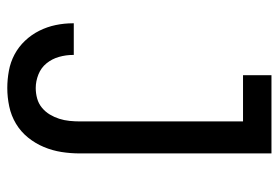

<svg xmlns="http://www.w3.org/2000/svg" viewBox="-142 -634 783 540"><g transform="rotate(90 250.0 -363.5)"><path d="M227 8Q203 8 178.5 3.5Q154 -1 132.5 -12.5Q111 -24 94 -42Q77 -60 66 -82Q55 -104 50 -128Q45 -152 45 -176V-179H134V-177Q134 -157 139.5 -137.5Q145 -118 157.5 -102.5Q170 -87 189 -79.5Q208 -72 227 -72Q242 -72 256.5 -76Q271 -80 282.5 -89.5Q294 -99 301.5 -111.5Q309 -124 313.5 -138Q318 -152 319.5 -167Q321 -182 321 -196V-655H191V-735H411V-196Q411 -170 407 -144.5Q403 -119 393 -95Q383 -71 366.5 -50.5Q350 -30 327.5 -16.5Q305 -3 279 2.5Q253 8 227 8Z"/></g></svg>

Font: Iosevka SS18 Medium
Style: Regular
Weight: 500
Monospace: yes
Designer: Belleve Invis
Foundry: Belleve Invis
Version: Version 25.1.1; ttfautohint (v1.8.4)